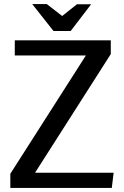

<svg xmlns="http://www.w3.org/2000/svg" viewBox="-20 -928 611 948"><path d="M53 -729H527V-661L153 -75H541L532 0H31V-70L404 -654H53ZM287 -849 360 -907H430L329 -775H244L139 -908H211Z"/></svg>

Font: Rosario Medium
Style: Regular
Weight: 500
Version: Version 1.201